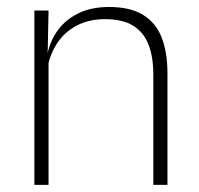

<svg xmlns="http://www.w3.org/2000/svg" viewBox="-20 -516 556 536"><path d="M408 0V-308Q408 -356 395 -390.5Q382 -425 352.5 -443.8Q323 -462.5 273.5 -462.5Q228 -462.5 194 -444.5Q160 -426.5 139.5 -395.2Q119 -364 112 -324L101 -356H111Q116.5 -394 137.5 -426Q158.5 -458 195.5 -477.2Q232.5 -496.5 284.5 -496.5Q344 -496.5 379.8 -474.2Q415.5 -452 431.5 -410.8Q447.5 -369.5 447.5 -311.5V0ZM76 0V-486.5H115.5L113 -362.5L115.5 -361V0Z"/></svg>

Font: Anek Tamil Medium ExtraLight
Style: Regular
Weight: 250
Version: Version 1.003